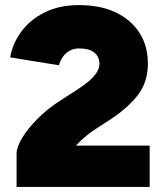

<svg xmlns="http://www.w3.org/2000/svg" viewBox="-20 -733 637 753"><path d="M225 -11 45 -130Q45 -156 67 -192.5Q89 -229 127.5 -267.5Q166 -306 214 -337L284 -382Q302 -394 322 -409.5Q342 -425 356 -444Q370 -463 370 -482Q370 -500 361.5 -514Q353 -528 335.5 -535.5Q318 -543 289 -543Q269 -543 253 -534Q237 -525 226.5 -510Q216 -495 211 -477L20 -508Q29 -562 63.5 -609Q98 -656 155.5 -684.5Q213 -713 289 -713Q374 -713 434.5 -684Q495 -655 527.5 -603.5Q560 -552 560 -484Q560 -409 518.5 -357.5Q477 -306 412 -264L355 -227Q327 -209 296.5 -181Q266 -153 245.5 -112Q225 -71 225 -11ZM45 0V-130L182 -162H567V0Z"/></svg>

Font: Figtree Light Black
Style: Regular
Weight: 900
Version: Version 2.000